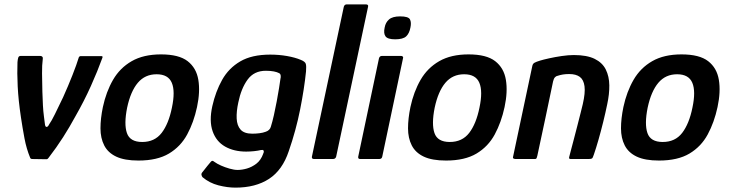

<svg xmlns="http://www.w3.org/2000/svg" viewBox="-20 -728 3339 879"><path d="M128 0Q120 0 118 -6Q101 -47 92 -95Q83 -143 76 -190Q64 -270 61 -333Q58 -396 60 -443Q61 -456 63.5 -464Q66 -472 75 -472H164Q170 -472 173.5 -468.5Q177 -465 176 -460Q172 -429 172.5 -391.5Q173 -354 174 -308Q175 -274 176.5 -246Q178 -218 181 -196Q184 -174 186 -157Q188 -146 194 -147Q200 -148 204 -157Q216 -174 231.5 -205.5Q247 -237 269 -283Q292 -334 311.5 -383.5Q331 -433 341 -466Q344 -471 348 -471H445Q451 -471 449 -464Q427 -403 396 -334Q365 -265 325 -195Q299 -147 269 -100Q239 -53 202 -5Q198 1 193 1Z M614 7Q550 7 512 -11Q474 -29 457 -62.5Q440 -96 440 -140.5Q440 -185 451 -238Q466 -308 497.5 -362.5Q529 -417 583 -448Q637 -479 717 -479Q799 -479 839 -448Q879 -417 888 -362.5Q897 -308 882 -238Q867 -168 837 -112.5Q807 -57 753.5 -25Q700 7 614 7ZM631 -78Q688 -78 720 -119.5Q752 -161 767 -235Q783 -310 766.5 -349Q750 -388 697 -388Q644 -388 611 -349Q578 -310 562 -235Q547 -160 561 -119Q575 -78 631 -78Z M952 -242Q967 -309 997 -362.5Q1027 -416 1080 -447Q1133 -478 1217 -478Q1257 -478 1294 -471.5Q1331 -465 1357 -454Q1377 -446 1380 -435.5Q1383 -425 1381 -401Q1373 -322 1354 -226.5Q1335 -131 1302 -36Q1273 51 1211.5 91Q1150 131 1058 131Q1021 131 980 120.5Q939 110 907 83Q904 79 902.5 73Q901 67 906 61Q910 57 916 48.5Q922 40 929 32Q936 24 939 20Q947 9 951.5 8.5Q956 8 963 14Q974 22 992 30Q1010 38 1031 44Q1052 50 1068 50Q1088 50 1110.5 43.5Q1133 37 1153.5 21.5Q1174 6 1185 -24Q1185 -25 1185.5 -26.5Q1186 -28 1187 -29Q1189 -36 1186 -39.5Q1183 -43 1174 -41Q1162 -38 1143.5 -36Q1125 -34 1107 -34Q1051 -34 1010.5 -57Q970 -80 953.5 -127Q937 -174 952 -242ZM1071 -259Q1062 -218 1063.5 -185.5Q1065 -153 1081.5 -134.5Q1098 -116 1135 -116Q1151 -116 1167.5 -118Q1184 -120 1197 -125Q1206 -128 1212 -134Q1218 -140 1220 -148Q1227 -170 1234 -201Q1241 -232 1247 -264.5Q1253 -297 1257.5 -324.5Q1262 -352 1264 -368Q1266 -374 1265 -382Q1264 -390 1258 -393Q1249 -398 1233.5 -401Q1218 -404 1197 -404Q1143 -404 1113.5 -363.5Q1084 -323 1071 -259Z M1408 -11 1554 -697Q1557 -708 1568 -708H1654Q1668 -708 1665 -697L1519 -11Q1516 0 1504 0H1418Q1406 0 1408 -11Z M1859 -602Q1854 -575 1839.5 -561.5Q1825 -548 1789 -548Q1755 -548 1745 -561.5Q1735 -575 1741 -602Q1745 -625 1761 -639Q1777 -653 1812 -653Q1850 -653 1857 -639Q1864 -625 1859 -602ZM1730 -11Q1728 0 1716 0H1629Q1618 0 1620 -11L1715 -461Q1718 -472 1729 -472H1816Q1821 -472 1824 -469Q1827 -466 1825 -461Z M2022 7Q1958 7 1920 -11Q1882 -29 1865 -62.5Q1848 -96 1848 -140.5Q1848 -185 1859 -238Q1874 -308 1905.5 -362.5Q1937 -417 1991 -448Q2045 -479 2125 -479Q2207 -479 2247 -448Q2287 -417 2296 -362.5Q2305 -308 2290 -238Q2275 -168 2245 -112.5Q2215 -57 2161.5 -25Q2108 7 2022 7ZM2039 -78Q2096 -78 2128 -119.5Q2160 -161 2175 -235Q2191 -310 2174.5 -349Q2158 -388 2105 -388Q2052 -388 2019 -349Q1986 -310 1970 -235Q1955 -160 1969 -119Q1983 -78 2039 -78Z M2340 0Q2336 0 2331.5 -2Q2327 -4 2329 -11Q2351 -115 2373 -218.5Q2395 -322 2417 -426Q2419 -436 2426.5 -440.5Q2434 -445 2454 -451Q2467 -455 2494 -461Q2521 -467 2551.5 -471.5Q2582 -476 2607 -476Q2667 -476 2702.5 -458.5Q2738 -441 2753.5 -409.5Q2769 -378 2769.5 -337.5Q2770 -297 2760 -251Q2752 -212 2741.5 -169.5Q2731 -127 2720 -88.5Q2709 -50 2699 -21Q2694 -5 2690 -2.5Q2686 0 2674 0H2592Q2583 0 2586 -10Q2587 -15 2593 -37Q2599 -59 2607 -90Q2615 -121 2623.5 -153.5Q2632 -186 2638.5 -212.5Q2645 -239 2648 -251Q2660 -303 2656 -333Q2652 -363 2634.5 -376Q2617 -389 2586 -389Q2570 -389 2557.5 -387Q2545 -385 2533 -381Q2526 -380 2520.5 -374Q2515 -368 2512 -355Q2495 -274 2477 -188Q2459 -102 2440 -15Q2439 -10 2437 -5Q2435 0 2429 0Z M2997 7Q2933 7 2895 -11Q2857 -29 2840 -62.5Q2823 -96 2823 -140.5Q2823 -185 2834 -238Q2849 -308 2880.5 -362.5Q2912 -417 2966 -448Q3020 -479 3100 -479Q3182 -479 3222 -448Q3262 -417 3271 -362.5Q3280 -308 3265 -238Q3250 -168 3220 -112.5Q3190 -57 3136.5 -25Q3083 7 2997 7ZM3014 -78Q3071 -78 3103 -119.5Q3135 -161 3150 -235Q3166 -310 3149.5 -349Q3133 -388 3080 -388Q3027 -388 2994 -349Q2961 -310 2945 -235Q2930 -160 2944 -119Q2958 -78 3014 -78Z"/></svg>

Font: Glory SemiBold
Style: Italic
Weight: 600
Italic angle: -12°
Designer: Robert Leuschke
Foundry: Robert Leuschke
Version: Version 1.011